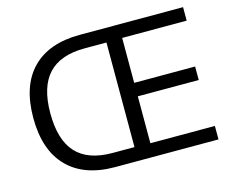

<svg xmlns="http://www.w3.org/2000/svg" viewBox="-100 -863 1221 1008"><g transform="rotate(-15 510.5 -359.5)"><path d="M408.2 0Q240.2 0 149.9 -92.8Q59.6 -185.5 59.6 -360.4Q59.6 -535.2 149.9 -627Q240.2 -718.8 408.2 -718.8H969.7V-645.5H619.1V-401.4H950.2V-328.1H619.1V-73.2H969.7V0ZM152.3 -360.4Q152.3 -215.8 216.8 -145.5Q281.2 -75.2 414.1 -75.2H533.2V-643.6H414.1Q282.2 -643.6 217.3 -573.7Q152.3 -503.9 152.3 -360.4Z"/></g></svg>

Font: Min Sans
Style: Regular
Weight: 400
Designer: Jinseong-Kim, NotoSansCJK, Nunito
Foundry: Jinseong-Kim
Version: Version 1.400;Glyphs 3.1.2 (3151)